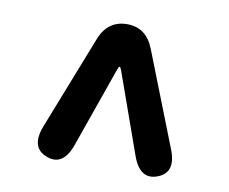

<svg xmlns="http://www.w3.org/2000/svg" viewBox="-58 -831 704 591"><g transform="rotate(10 294.5 -535.5)"><path d="M122 -315Q68 -335 95 -405L210 -698Q234 -760 295 -760Q355 -760 379 -698L494 -405Q522 -335 468 -315Q415 -295 390 -366L301 -616Q297 -627 294.5 -627Q292 -627 288 -616L200 -366Q175 -295 122 -315Z"/></g></svg>

Font: Resource Han Rounded JP
Style: Bold
Weight: 700
Designer: Cyano Hao (round all glyphs); Ryoko NISHIZUKA 西塚涼子 (kana, bopomofo & ideographs); Paul D. Hunt (Latin, Greek & Cyrillic)
Foundry: Cyano Hao
Version: 0.990